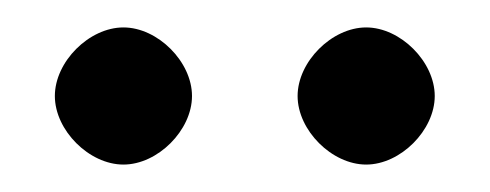

<svg xmlns="http://www.w3.org/2000/svg" viewBox="-20 -594 357 140"><path d="M70 -574C45 -574 20 -549 20 -524C20 -499 45 -474 70 -474C95 -474 120 -499 120 -524C120 -549 95 -574 70 -574ZM247 -574C222 -574 197 -549 197 -524C197 -499 222 -474 247 -474C272 -474 297 -499 297 -524C297 -549 272 -574 247 -574Z"/></svg>

Font: EB Garamond 12
Style: Regular
Weight: 400
Version: Version 0.016+